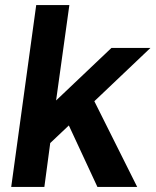

<svg xmlns="http://www.w3.org/2000/svg" viewBox="-20 -733 610 753"><path d="M24 0H154L177 -172L250 -241L362 0H518L350 -336L570 -545H417L200 -339L252 -713H122Z"/></svg>

Font: Ronzino Bold
Style: Italic
Weight: 700
Italic angle: -8°
Designer: Nunzio Mazzaferro
Foundry: Collletttivo
Version: Version 1.000;Glyphs 3.3 (3337)